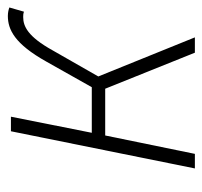

<svg xmlns="http://www.w3.org/2000/svg" viewBox="-34 -494 528 501"><g transform="rotate(-90 230.5 -244.0)"><path d="M41 0H79L127 -234H249L343 0H383L281 -252L349 -371C385 -436 412 -448 436 -448C441 -448 444 -448 450 -446L461 -484C456 -486 448 -488 439 -488C403 -488 366 -470 320 -388L253 -269H134L176 -480H138Z"/></g></svg>

Font: Source Sans Pro Light
Style: Italic
Weight: 300
Italic angle: -11°
Designer: Paul D. Hunt
Foundry: Adobe Systems Incorporated
Version: Version 3.006;hotconv 1.0.111;makeotfexe 2.5.65597